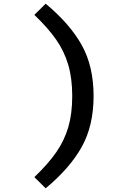

<svg xmlns="http://www.w3.org/2000/svg" viewBox="-20 -867 640 1034"><path d="M165 -787 226 -847Q356 -739 420 -624.5Q484 -510 484 -350Q484 -190 420 -75.5Q356 39 226 147L165 87Q240 15 283.5 -48Q327 -111 348 -183Q369 -255 369 -350Q369 -445 347.5 -518Q326 -591 282.5 -653.5Q239 -716 165 -787Z"/></svg>

Font: Fira Mono Medium
Style: Regular
Weight: 500
Designer: Carrois Corporate & Edenspiekermann AG
Foundry: Carrois Corporate GbR & Edenspiekermann AG
Version: Version 3.206